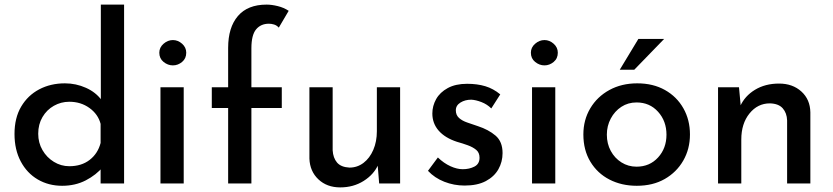

<svg xmlns="http://www.w3.org/2000/svg" viewBox="-20 -797 3620 834"><path d="M250 10Q191 10 144 -17.5Q97 -45 70 -96Q43 -147 43 -215Q43 -285 72 -334Q101 -383 150.5 -409Q200 -435 262 -435Q310 -435 353.5 -415.5Q397 -396 422 -361L418 -326V-777H519V0H417V-100L428 -73Q398 -37 352.5 -13.5Q307 10 250 10ZM281 -75Q334 -75 369.5 -102.5Q405 -130 417 -176V-259Q406 -301 368.5 -328Q331 -355 281 -355Q245 -355 214 -337.5Q183 -320 164.5 -288.5Q146 -257 146 -216Q146 -177 164.5 -145Q183 -113 214 -94Q245 -75 281 -75Z M677 -418H778V0H677ZM672 -568Q672 -591 690.5 -607Q709 -623 731 -623Q753 -623 771 -607Q789 -591 789 -568Q789 -543 771 -528Q753 -513 731 -513Q709 -513 690.5 -528Q672 -543 672 -568Z M971 0V-328H900V-418H971V-589Q971 -678 1013.5 -727.5Q1056 -777 1138 -777Q1160 -777 1186.5 -770.5Q1213 -764 1234 -750L1191 -677Q1182 -687 1170.5 -690.5Q1159 -694 1148 -694Q1113 -694 1092.5 -669.5Q1072 -645 1072 -587V-418H1204V-328H1072V0Z M1458 17Q1400 17 1363 -18Q1326 -53 1324 -108V-418H1425V-144Q1427 -111 1444 -91Q1461 -71 1498 -69Q1532 -69 1559 -89.5Q1586 -110 1601.5 -146Q1617 -182 1617 -227V-418H1718V0H1627L1619 -98L1623 -82Q1604 -39 1559.5 -11Q1515 17 1458 17Z M1998 9Q1952 9 1910 -7.5Q1868 -24 1839 -55L1882 -113Q1908 -88 1936.5 -75Q1965 -62 1990 -62Q2019 -62 2041 -73.5Q2063 -85 2063 -112Q2063 -134 2048.5 -146Q2034 -158 2012 -166Q1990 -174 1965 -181Q1913 -198 1885.5 -229.5Q1858 -261 1858 -304Q1858 -337 1874.5 -366.5Q1891 -396 1925 -414.5Q1959 -433 2009 -433Q2053 -433 2088 -422.5Q2123 -412 2153 -387L2114 -326Q2096 -344 2071.5 -353.5Q2047 -363 2027 -364Q2000 -364 1980 -351.5Q1960 -339 1960 -318Q1960 -297 1974 -284.5Q1988 -272 2010.5 -264.5Q2033 -257 2056 -249Q2102 -234 2132.5 -208Q2163 -182 2163 -132Q2163 -94 2145 -62Q2127 -30 2090.5 -10.5Q2054 9 1998 9Z M2291 -418H2392V0H2291ZM2286 -568Q2286 -591 2304.5 -607Q2323 -623 2345 -623Q2367 -623 2385 -607Q2403 -591 2403 -568Q2403 -543 2385 -528Q2367 -513 2345 -513Q2323 -513 2304.5 -528Q2286 -543 2286 -568Z M2514 -213Q2514 -276 2544 -326.5Q2574 -377 2627 -406Q2680 -435 2748 -435Q2817 -435 2868.5 -406Q2920 -377 2948.5 -326.5Q2977 -276 2977 -213Q2977 -150 2948 -99.5Q2919 -49 2867.5 -19.5Q2816 10 2746 10Q2680 10 2627.5 -17Q2575 -44 2544.5 -94.5Q2514 -145 2514 -213ZM2616 -212Q2616 -173 2633 -141.5Q2650 -110 2679.5 -91.5Q2709 -73 2745 -73Q2802 -73 2838.5 -113Q2875 -153 2875 -212Q2875 -271 2838.5 -311.5Q2802 -352 2745 -352Q2708 -352 2679 -333Q2650 -314 2633 -282Q2616 -250 2616 -212ZM2865 -628 2735 -494H2672L2753 -628Z M3190 -418 3199 -321 3195 -335Q3215 -380 3259.5 -407Q3304 -434 3364 -434Q3423 -434 3461 -399.5Q3499 -365 3500 -309V0H3399V-274Q3398 -306 3380 -326.5Q3362 -347 3324 -348Q3271 -348 3235.5 -304Q3200 -260 3200 -191V0H3099V-418Z"/></svg>

Font: Reem Kufi
Style: Regular
Weight: 400
Designer: Khaled Hosny
Version: Version 1.6